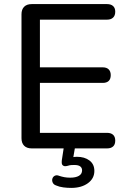

<svg xmlns="http://www.w3.org/2000/svg" viewBox="-20 -725 626 938"><path d="M135 0Q111 0 98 -13Q85 -26 85 -50V-655Q85 -679 98 -692Q111 -705 135 -705H503Q522 -705 532.5 -695.5Q543 -686 543 -668Q543 -649 532.5 -639Q522 -629 503 -629H175V-396H482Q501 -396 511 -386Q521 -376 521 -358Q521 -339 511 -329.5Q501 -320 482 -320H175V-76H503Q522 -76 532.5 -66.5Q543 -57 543 -38Q543 -19 532.5 -9.5Q522 0 503 0ZM328 193Q309 193 289.5 190.5Q270 188 254 181Q242 177 237.5 167Q233 157 236 147.5Q239 138 248 133.5Q257 129 269 134Q281 138 294 140.5Q307 143 323 143Q350 143 365.5 134Q381 125 381 107Q381 95 372 88Q363 81 343 81Q335 81 327.5 81.5Q320 82 311 85Q303 87 297.5 87Q292 87 287 83Q283 80 282 74Q281 68 282 58L294 -20H349L336 56L310 48Q322 45 334 43Q346 41 356 41Q393 41 417 59Q441 77 441 110Q441 147 409.5 170Q378 193 328 193Z"/></svg>

Font: Nunito Medium
Style: Regular
Weight: 500
Designer: Vernon Adams
Foundry: Vernon Adams
Version: Version 3.602